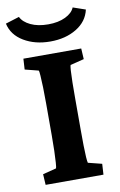

<svg xmlns="http://www.w3.org/2000/svg" viewBox="-99 -810 536 859"><g transform="rotate(-10 168.5 -380.5)"><path d="M37.1 0 34.2 -48.8 95.7 -64.5Q97.7 -69.3 99.1 -89.8Q100.6 -110.4 101.6 -143.1Q102.5 -175.8 102.5 -214.8V-357.4Q102.5 -398.4 101.6 -431.2Q100.6 -463.9 99.1 -484.9Q97.7 -505.9 95.7 -508.8L34.2 -524.4L37.1 -573.2H299.8L302.7 -524.4L240.2 -508.8Q238.3 -504.9 236.8 -483.9Q235.4 -462.9 234.9 -430.2Q234.4 -397.5 234.4 -357.4V-214.8Q234.4 -176.8 234.9 -144.5Q235.4 -112.3 236.8 -91.3Q238.3 -70.3 240.2 -64.5L302.7 -48.8L299.8 0ZM293.9 -760.7 350.6 -741.2Q338.9 -688.5 289.1 -658.2Q239.3 -627.9 169.9 -627.9Q100.6 -627.9 49.8 -658.2Q-1 -688.5 -12.7 -741.2L49.8 -760.7Q61.5 -736.3 94.2 -720.7Q127 -705.1 173.8 -705.1Q219.7 -705.1 252 -720.7Q284.2 -736.3 293.9 -760.7Z"/></g></svg>

Font: Crimson Pro ExtraLight
Style: Bold
Weight: 700
Version: Version 1.002